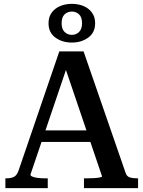

<svg xmlns="http://www.w3.org/2000/svg" viewBox="-20 -977 745 997"><path d="M178 -300H470V-240H172ZM306 -662 328 -630 138 -70Q138 -64 149 -59.5Q160 -55 177 -53Q194 -51 213 -51H228V0H8V-51H13Q39 -51 54 -59.5Q69 -68 78 -96L288 -710H414L632 -80Q638 -61 653.5 -56Q669 -51 692 -51H697V0H416V-51H433Q450 -51 468 -52Q486 -53 498 -55.5Q510 -58 510 -61ZM300 -856Q300 -826 315.5 -811Q331 -796 353 -796Q375 -796 390.5 -811Q406 -826 406 -856Q406 -888 390.5 -902.5Q375 -917 353 -917Q331 -917 315.5 -902.5Q300 -888 300 -856ZM474 -856Q474 -808 438.5 -782Q403 -756 353 -756Q303 -756 267.5 -782Q232 -808 232 -856Q232 -889 248.5 -911.5Q265 -934 292.5 -945.5Q320 -957 353 -957Q387 -957 414 -945.5Q441 -934 457.5 -911.5Q474 -889 474 -856Z"/></svg>

Font: Roboto Serif 36pt Medium
Style: Regular
Weight: 500
Designer: Greg Gazdowicz
Foundry: Commercial Type
Version: Version 1.008